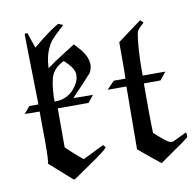

<svg xmlns="http://www.w3.org/2000/svg" viewBox="-80 -771 896 877"><g transform="rotate(-10 368.5 -332.0)"><path d="M93 -348Q93 -349 91.5 -421.5Q90 -494 88.5 -571Q87 -648 87 -658V-670Q87 -671 94 -671L100 -672L112 -636Q124 -603 124 -600L144 -616Q196 -659 234 -682L246 -689Q249 -687 257.5 -684Q266 -681 268 -680L254 -667Q223 -639 209 -623Q195 -607 183 -577.5Q171 -548 168 -505V-497L178 -504Q203 -523 237 -544L300 -584L310 -573Q351 -531 357 -496Q359 -486 359 -481Q359 -460 347 -441Q346 -440 339 -432.5Q332 -425 321 -412.5Q310 -400 299 -389L255 -343L300 -342H346L320 -309H177V-128L193 -113Q214 -92 244 -68L254 -60L303 -84Q351 -108 352 -108L362 -96Q352 -81 276 -30Q198 25 194 25L170 4Q146 -18 119.5 -41Q93 -64 89 -68Q94 -82 94 -168Q94 -184 93.5 -218.5Q93 -253 93 -268V-309H58L24 -310L51 -342H93ZM241 -517Q199 -496 185 -465Q171 -434 168 -365V-342H172Q234 -342 270 -395Q287 -420 287 -445Q287 -456 284 -463Q277 -482 255 -504Q242 -517 241 -517Z M617 -640 631 -627 616 -613Q610 -607 608 -605Q606 -603 603 -599Q600 -595 599.5 -593.5Q599 -592 597.5 -587Q596 -582 595.5 -579.5Q595 -577 594 -568Q593 -559 592 -553Q586 -500 585 -435V-389H690L661 -353H584V-274Q584 -178 585 -159L586 -123Q599 -110 634 -82Q650 -69 662 -68H669L701 -83Q733 -99 734 -99Q737 -99 737 -78Q737 -76 703 -51.5Q669 -27 635 -4L601 20Q600 20 552.5 -19Q505 -58 501 -62Q501 -122 502 -196Q502 -228 502.5 -262.5Q503 -297 503 -318.5Q503 -340 503 -341V-353H416L451 -389H505L506 -431V-558Z"/></g></svg>

Font: MathJax_Fraktur
Style: Regular
Weight: 400
Version: Version 1.1